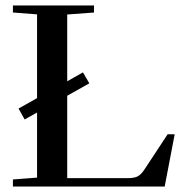

<svg xmlns="http://www.w3.org/2000/svg" viewBox="-20 -683 684 703"><path d="M27.3 0V-25.9L115.7 -32.7V-271L70.3 -245.6L47.9 -285.6L115.7 -323.7V-630.4L27.3 -637.2V-663.1H324.2V-637.2L226.1 -629.9V-385.3L283.7 -418L307.1 -377.9L226.1 -332.5V-30.8H449.2Q472.2 -30.8 484.6 -37.6Q497.1 -44.4 509.3 -63L593.8 -191.4H619.6L583 0Z"/></svg>

Font: Elstob 14pt Medium
Style: Regular
Weight: 500
Designer: Peter S. Baker
Version: Version 1.015